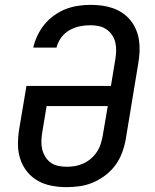

<svg xmlns="http://www.w3.org/2000/svg" viewBox="-20 -763 640 791"><path d="M254 8Q222 8 191.5 2Q161 -4 135.5 -18.5Q110 -33 91.5 -56Q73 -79 63.5 -108Q54 -137 54 -168.5Q54 -200 59 -231L89 -409H437L455 -518Q458 -536 458.5 -554Q459 -572 455 -588.5Q451 -605 441.5 -619Q432 -633 418 -642.5Q404 -652 387 -655.5Q370 -659 352 -659Q330 -659 308 -654.5Q286 -650 266 -638.5Q246 -627 232 -608Q218 -589 213 -567H117Q123 -593 134.5 -617Q146 -641 163 -662Q180 -683 203 -699.5Q226 -716 250.5 -725.5Q275 -735 301 -739Q327 -743 352 -743Q376 -743 399.5 -740Q423 -737 444.5 -729.5Q466 -722 484.5 -709.5Q503 -697 517 -680Q531 -663 540 -642Q549 -621 552.5 -598Q556 -575 555 -551.5Q554 -528 550 -504L498 -189Q493 -161 483 -134Q473 -107 456 -83.5Q439 -60 415 -41.5Q391 -23 364 -11.5Q337 0 309 4Q281 8 254 8ZM255 -76Q273 -76 290 -79Q307 -82 323.5 -89.5Q340 -97 354.5 -109.5Q369 -122 379 -137Q389 -152 394.5 -169Q400 -186 403 -203L424 -326H172L154 -217Q151 -200 150.5 -182Q150 -164 154 -147.5Q158 -131 167 -116.5Q176 -102 189.5 -92.5Q203 -83 220.5 -79.5Q238 -76 255 -76Z"/></svg>

Font: Iosevka Curly MdExObl
Style: Regular
Weight: 500
Width: 7
Italic angle: -9°
Monospace: yes
Designer: Belleve Invis
Foundry: Belleve Invis
Version: Version 11.1.0; ttfautohint (v1.8.3)